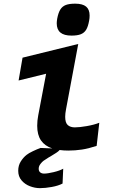

<svg xmlns="http://www.w3.org/2000/svg" viewBox="-20 -792 640 1022"><path d="M297.5 6.5Q291 14 279.8 21.2Q268.5 28.5 248 41L239 46Q218.5 59 211.5 64Q204.5 69 195.2 80.8Q186 92.5 186 106.5Q186 119 194 125.5Q202 132 214.5 132Q233.5 132 265.8 124.2Q298 116.5 316.5 106L313 185Q290 197 255.5 203.2Q221 209.5 192.5 209.5Q166 209.5 139.2 199.2Q112.5 189 94.8 168.2Q77 147.5 77 117Q77 88.5 90.8 67Q104.5 45.5 122 32Q132.5 23.5 155 12.8Q177.5 2 196 -4.5L258 -2Q218.5 -15 198.2 -44.5Q178 -74 178 -122.5Q178 -150 183.5 -178L225.5 -399.5L79 -363.5L100 -485L396.5 -558L331.5 -210.5Q327 -187.5 327 -170.5Q327 -138.5 340.8 -126.2Q354.5 -114 378.5 -114Q403 -114 441.8 -120.8Q480.5 -127.5 508.5 -138.5L494.5 -15.5Q450.5 -1 415.5 4.2Q380.5 9.5 343.5 9.5Q319.5 9.5 297.5 6.5ZM282 -668Q282 -678 284.5 -693Q290.5 -724.5 301.2 -741.5Q312 -758.5 330.5 -765.5Q349 -772.5 380 -772.5Q419.5 -772.5 438.2 -757Q457 -741.5 457 -709.5Q457 -695 454.5 -682.5Q449 -651 438.8 -634Q428.5 -617 410.2 -609.8Q392 -602.5 360.5 -602.5Q321 -602.5 301.5 -618.8Q282 -635 282 -668Z"/></svg>

Font: JuliaMono ExtraBold
Style: Italic
Weight: 800
Italic angle: -9°
Monospace: yes
Designer: cormullion
Foundry: corm
Version: Version 0.057; ttfautohint (v1.8.4)